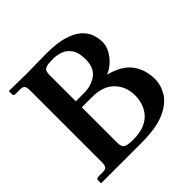

<svg xmlns="http://www.w3.org/2000/svg" viewBox="-166 -800 952 952"><g transform="rotate(-45 310.0 -323.5)"><path d="M22 -21Q22 -26 25.5 -29.5Q29 -33 40 -33H69Q86 -33 92.5 -41.5Q99 -50 99 -74V-572Q99 -595 93 -604Q87 -613 69 -613H36Q22 -613 22 -623V-645L24 -647Q24 -647 40 -646.5Q56 -646 78.5 -646Q101 -646 122 -645.5Q143 -645 155 -645Q177 -645 212 -646Q247 -647 284 -647Q360 -647 407 -632.5Q454 -618 479 -595Q504 -572 513.5 -544.5Q523 -517 523 -491Q523 -453 495.5 -416Q468 -379 427 -361V-359Q507 -338 542 -290Q577 -242 577 -176Q577 -133 552 -92.5Q527 -52 468 -26Q409 0 306 0H23L22 -1ZM221 -562V-376H277Q330 -376 366.5 -402.5Q403 -429 403 -489Q403 -538 384.5 -563Q366 -588 340 -596.5Q314 -605 291 -605Q259 -605 244 -600.5Q229 -596 225 -586.5Q221 -577 221 -562ZM221 -334V-84Q221 -62 231.5 -51Q242 -40 287 -40Q337 -40 368.5 -54Q400 -68 418 -91Q436 -114 443 -139.5Q450 -165 450 -187Q450 -252 409.5 -293Q369 -334 292 -334Z"/></g></svg>

Font: Libertinus Serif SemiBold
Style: Regular
Weight: 600
Designer: Philipp H. Poll, Khaled Hosny
Foundry: Caleb Maclennan
Version: Version 7.051;RELEASE